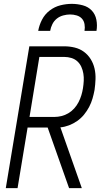

<svg xmlns="http://www.w3.org/2000/svg" viewBox="-20 -975 540 995"><path d="M10 0 132 -735H313Q341 -735 367.5 -728.5Q394 -722 415 -706.5Q436 -691 450 -668.5Q464 -646 470 -619.5Q476 -593 475 -565Q474 -537 470 -509Q466 -487 459.5 -464.5Q453 -442 442 -421Q431 -400 415.5 -381Q400 -362 380 -348Q360 -334 337.5 -325.5Q315 -317 293 -315L404 0H338L227 -314H123L71 0ZM133 -369H262Q280 -369 298.5 -373.5Q317 -378 334 -388Q351 -398 364.5 -413Q378 -428 387 -445.5Q396 -463 401.5 -481Q407 -499 410 -518Q413 -537 414 -556Q415 -575 412 -593.5Q409 -612 401.5 -628.5Q394 -645 381 -657Q368 -669 350 -674.5Q332 -680 313 -680H184ZM178 -815Q183 -844 197.5 -872.5Q212 -901 237.5 -920.5Q263 -940 293 -947.5Q323 -955 352 -955Q381 -955 409 -947.5Q437 -940 455.5 -920.5Q474 -901 479.5 -872.5Q485 -844 480 -815H418Q421 -833 418 -850Q415 -867 404.5 -878.5Q394 -890 377.5 -895Q361 -900 343 -900Q326 -900 307.5 -895Q289 -890 274.5 -878.5Q260 -867 251.5 -850Q243 -833 240 -815Z"/></svg>

Font: Iosevka SS04 Light Oblique
Style: Regular
Weight: 300
Italic angle: -9°
Monospace: yes
Designer: Belleve Invis
Foundry: Belleve Invis
Version: Version 19.0.0; ttfautohint (v1.8.4)